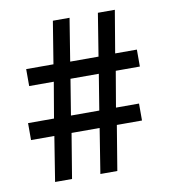

<svg xmlns="http://www.w3.org/2000/svg" viewBox="-71 -653 627 714"><g transform="rotate(-10 242.5 -296.0)"><path d="M239 -592 213 -431H320L346 -592H410L383 -432H465V-368H374L351 -233H438V-169H343L315 0H251L278 -169H172L144 0H80L107 -169H19V-233H117L140 -368H47V-432H150L176 -592ZM181 -233H288L310 -368H203Z"/></g></svg>

Font: Mukta Malar Medium
Style: Regular
Weight: 500
Designer: Aadarsh Rajan, Girish Dalvi, Yashodeep Gholap
Foundry: Ek Type
Version: Version 2.538;PS 1.000;hotconv 16.6.51;makeotf.lib2.5.65220;